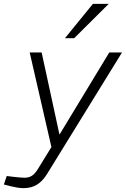

<svg xmlns="http://www.w3.org/2000/svg" viewBox="-89 -767 653 996"><path d="M32 209Q18 209 0 206Q-18 203 -39 198L-69 190L-54 146L-22 150Q-4 152 12 153.5Q28 155 38 155Q61 155 77 144.5Q93 134 108 109L182 -11L187 6H180L65 -495H127L219 -71H221L478 -495H544L156 134Q133 172 103.5 190.5Q74 209 32 209ZM248 -569 393 -747H475L296 -569Z"/></svg>

Font: REM ExtraLight
Style: Italic
Weight: 250
Italic angle: -11°
Designer: Octavio Pardo
Foundry: Ashler Design
Version: Version 1.005;gftools[0.9.28]